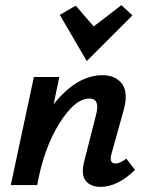

<svg xmlns="http://www.w3.org/2000/svg" viewBox="-20 -721 571 748"><path d="M496 -661 318 -483 213 -663 275 -699 345 -618 453 -701ZM472 -103 506 -59Q438 7 372 7Q332 7 313.5 -17.5Q295 -42 308 -92L355 -277Q370 -337 328 -337Q271 -337 210.5 -239Q150 -141 125 0H22L112 -421H211L189 -315Q279 -428 379 -428Q431 -428 456 -393.5Q481 -359 461 -289L415 -124Q403 -84 430 -84Q447 -84 472 -103Z"/></svg>

Font: EauTest
Style: Bold Italic
Weight: 700
Italic angle: -12°
Designer: Christian Thalmann (Catharsis Fonts)
Version: Version 0.001;PS 000.001;hotconv 1.0.88;makeotf.lib2.5.64775